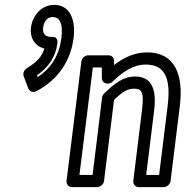

<svg xmlns="http://www.w3.org/2000/svg" viewBox="-20 -743 768 788"><path d="M204 -591C204 -591 188 -592 187 -592H186C168 -592 154 -603 157 -629C161 -661 178 -673 196 -673C221 -673 240 -654 232 -587C223 -517 191 -464 135 -427L132 -434C179 -467 209 -509 216 -568C217 -578 213 -587 204 -591ZM96 -380C102 -365 118 -363 130 -369C218 -416 270 -492 282 -587C291 -660 269 -723 202 -723C152 -723 113 -681 107 -629C102 -585 126 -552 162 -544C152 -510 131 -488 90 -463C80 -457 73 -443 77 -431ZM420 -400H423C430 -400 437 -403 442 -408C485 -449 527 -478 578 -478C653 -478 683 -428 668 -308L633 -25H580L613 -293C623 -377 602 -429 535 -429C485 -429 450 -400 408 -360C403 -355 400 -349 399 -343L360 -25H306L361 -466H398V-422C398 -409 409 -400 420 -400ZM448 -476V-494C448 -505 439 -516 426 -516H342C331 -516 316 -506 314 -491L253 0C252 11 260 25 275 25H379C390 25 405 15 407 0L448 -333C484 -367 503 -379 529 -379C558 -379 573 -371 563 -293L527 0C526 11 534 25 549 25H652C663 25 678 15 680 0L718 -308C734 -436 698 -528 584 -528C531 -528 487 -506 448 -476Z"/></svg>

Font: Falling Sky
Style: CondOuObl
Weight: 400
Designer: Paul D. Hunt
Foundry: Adobe Systems Incorporated
Version: Version 1.02